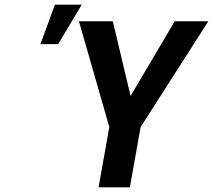

<svg xmlns="http://www.w3.org/2000/svg" viewBox="-20 -802 912 822"><path d="M539 -391 463 -711H318L448 -258L402 0H536L582 -258L872 -711H728ZM215 -782 153 -613H229L330 -782Z"/></svg>

Font: Asimov
Style: NarIt
Weight: 500
Designer: Google
Version: Version 2.000980; 2014